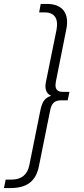

<svg xmlns="http://www.w3.org/2000/svg" viewBox="-88 -762 428 976"><path d="M265 -295 256 -252H222Q198 -252 185 -240Q172 -228 167 -201L110 82Q99 139 64 166.5Q29 194 -35 194H-68L-59 151H-30Q46 151 61 78L117 -200Q124 -235 136.5 -251.5Q149 -268 172 -275Q143 -288 143 -324Q143 -335 146 -348L199 -609Q202 -626 202 -638Q202 -669 185.5 -684Q169 -699 140 -699H111L119 -742H152Q199 -742 226 -718.5Q253 -695 253 -649Q253 -630 249 -613L196 -347Q194 -335 194 -330Q194 -295 230 -295Z"/></svg>

Font: Montserrat Alternates Light
Style: Italic
Weight: 300
Italic angle: -11.3°
Designer: Julieta Ulanovsky
Foundry: Julieta Ulanovsky
Version: Version 7.200